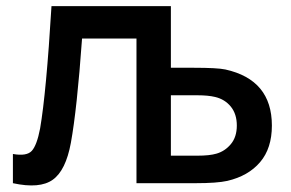

<svg xmlns="http://www.w3.org/2000/svg" viewBox="-20 -582 925 610"><path d="M695.8 -361.3Q843.8 -328.6 843.8 -183.1Q843.8 -110.8 806.4 -66.9Q769 -22.9 702.1 -7.3Q669.4 0 601.1 0H413.6V-459.5H240.7Q224.6 -234.4 205.1 -127.9Q189 -40.5 147.7 -11Q106.4 18.6 21 0V-92.8Q64.9 -85 81.1 -102.8Q97.2 -120.6 107.4 -173.8Q127 -287.6 143.6 -562.5H522.9V-366.7H596.7Q669.9 -366.7 695.8 -361.3ZM667.5 -93.8Q694.8 -101.6 713.6 -124.3Q732.4 -147 732.4 -183.1Q732.4 -219.7 713.4 -243.2Q694.3 -266.6 663.6 -273.9Q641.1 -279.3 607.4 -279.3H522.9V-87.4H607.4Q645.5 -87.4 667.5 -93.8Z"/></svg>

Font: Manrope3 Semibold
Style: Regular
Weight: 600
Width: 4
Designer: Mikhail Sharanda
Foundry: Mikhail Sharanda
Version: Version 3.000;PS 003.000;hotconv 1.0.88;makeotf.lib2.5.64775